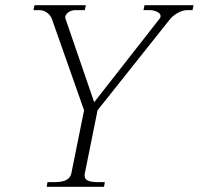

<svg xmlns="http://www.w3.org/2000/svg" viewBox="-20 -720 766 740"><path d="M163 -18H190Q219 -18 235 -26Q251 -34 255 -52L304 -295L180 -647Q175 -661 161.5 -671Q148 -681 131 -681H109L113 -700H311L307 -681H271Q254 -681 241.5 -671Q229 -661 232 -649L343 -326L595 -648Q599 -652 599 -658Q599 -668 585.5 -674.5Q572 -681 557 -681H533L537 -700H726L722 -681H702Q685 -681 666.5 -671Q648 -661 636 -647L356 -295L307 -52Q306 -49 306 -44Q306 -30 318.5 -24Q331 -18 357 -18H384L381 0H160Z"/></svg>

Font: Taviraj ExtraLight
Style: Italic
Weight: 275
Italic angle: -12°
Designer: Katatrad Team
Foundry: CadsonDemak
Version: Version 1.001